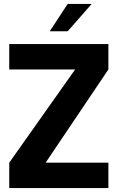

<svg xmlns="http://www.w3.org/2000/svg" viewBox="-20 -956 596 976"><path d="M233 -797 324 -936H446L324 -797ZM27 0V-129L362 -603H27V-732H531V-603L212 -129H531V0Z"/></svg>

Font: Mina
Style: Bold
Weight: 700
Version: Version 1.000